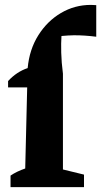

<svg xmlns="http://www.w3.org/2000/svg" viewBox="-20 -764 413 784"><path d="M13 -407V-433Q48 -471 93 -486Q100 -562 136.5 -620Q173 -678 229 -711Q285 -744 351 -744Q361 -744 373 -743V-614Q350 -617 327.5 -618.5Q305 -620 282 -620Q269 -620 256.5 -619Q244 -618 231 -617Q229 -589 230 -549Q231 -509 237 -463V-72L323 -51V0H23V-47Q48 -64 83 -76L91 -407Z"/></svg>

Font: Piazzolla
Style: Bold
Weight: 700
Designer: Juan Pablo del Peral
Foundry: Huerta Tipografica
Version: Version 1.330